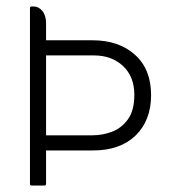

<svg xmlns="http://www.w3.org/2000/svg" viewBox="-20 -576 524 596"><path d="M123 -109V-6Q123 0 118 0H78Q73 0 73 -6V-549Q73 -556 78 -556H83Q100 -556 111.5 -542Q123 -528 123 -503V-451H267Q349 -451 399 -406Q449 -361 449 -281Q449 -202 401 -155.5Q353 -109 269 -109ZM123 -156H267Q298 -156 327.5 -167Q357 -178 377 -205.5Q397 -233 397 -282Q397 -338 362 -371Q327 -404 271 -404H123Z"/></svg>

Font: Zain Light
Style: Regular
Weight: 300
Designer: Zain,Boutros
Foundry: Mobile Telecommunications Company (Zain), 2024
Version: Version 1.51; ttfautohint (v1.8.4)